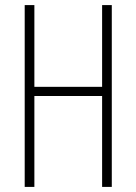

<svg xmlns="http://www.w3.org/2000/svg" viewBox="-20 -734 536 754"><path d="M419 0V-714H381V-393H115V-714H77V0H115V-357H381V0Z"/></svg>

Font: Noto Sans Hebrew ExtraCondensed ExtraLight
Style: Regular
Weight: 200
Width: 2
Designer: Monotype Design Team
Foundry: Monotype Imaging Inc.
Version: Version 2.004